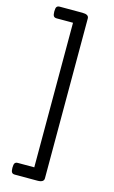

<svg xmlns="http://www.w3.org/2000/svg" viewBox="-166 -1135 757 1270"><g transform="rotate(15 212.5 -500.0)"><path d="M49 35Q49 12 55 3.5Q61 -5 76 -5H188V-995H76Q61 -995 55 -1004Q49 -1013 49 -1035Q49 -1058 55 -1066.5Q61 -1075 76 -1075H231Q275 -1075 275 -1048V47Q275 75 231 75H76Q61 75 55 66Q49 57 49 35Z"/></g></svg>

Font: Playwrite ES Deco
Style: Regular
Weight: 400
Designer: Veronika Burian, José Scaglione
Foundry: TypeTogether
Version: Version 1.002